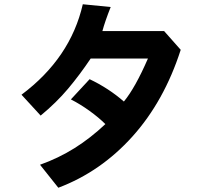

<svg xmlns="http://www.w3.org/2000/svg" viewBox="-20 -744 1002 902"><path d="M254 138 168 30Q255 -1 330 -48Q405 -95 475 -161Q445 -191 401.5 -222.5Q358 -254 313 -277L401 -372Q491 -329 562 -267Q615 -331 675 -469H406Q355 -393 300 -327.5Q245 -262 171 -201L81 -299Q311 -471 369 -724L500 -711Q473 -643 461 -598H751L829 -510Q751 -268 602 -102.5Q453 63 254 138Z"/></svg>

Font: Gmarket Sans TTF Bold
Style: Regular
Weight: 700
Designer: Creative Director : Sungho Lee; Art Director : Kiwoong Choi; Project Manager : Sori Yang, Jongwook Yoon; Font Designer :
Foundry: Sandoll Inc.
Version: Version 1.000;hotconv 1.0.109;makeotfexe 2.5.65596